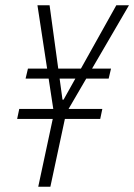

<svg xmlns="http://www.w3.org/2000/svg" viewBox="-20 -708 509 728"><path d="M125 0 180 -257H45L53 -295H182L122 -688H168L217 -330H221L421 -688H469L240 -295H368L360 -257H226L171 0ZM77 -410 86 -448H401L392 -410Z"/></svg>

Font: Saira Condensed ExtraLight
Style: Italic
Weight: 250
Width: 3
Italic angle: -12°
Designer: Hector Gatti with collaboration of the Omnibus-Type team
Foundry: Omnibus-Type
Version: Version 1.101